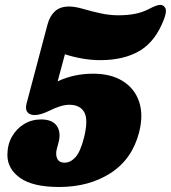

<svg xmlns="http://www.w3.org/2000/svg" viewBox="-20 -736 682 766"><path d="M9.5 -117.5Q9.5 -158.5 27.5 -190.5Q45.5 -222.5 76 -241Q106.5 -259.5 143.5 -259.5Q189.5 -259.5 207 -233.2Q224.5 -207 213 -165.5L207 -143Q200.5 -119.5 208.2 -103.2Q216 -87 237.5 -87Q261.5 -87 281.2 -109Q301 -131 315 -186.5Q333 -258.5 316.2 -288.2Q299.5 -318 256.5 -318Q224.5 -318 177.5 -294.5Q142 -277 118.5 -277Q99 -277 89.5 -288.5Q80 -300 86 -323L169.5 -638Q178.5 -672 199.2 -691Q220 -710 255.5 -710Q279.5 -710 313.5 -700Q348 -690 383 -682.5Q418 -675 451.5 -675Q487.5 -675 517 -680.5Q546.5 -686 573 -699.5Q589.5 -708 600.2 -712.2Q611 -716.5 620 -716.5Q632 -716.5 639.2 -704.5Q646.5 -692.5 635 -661.5Q602 -572.5 538.8 -534.2Q475.5 -496 379.5 -496Q344.5 -496 307.8 -502.5Q271 -509 239 -519.5L210 -411.5Q275 -442 351.5 -442Q422.5 -442 469.8 -412.5Q517 -383 534.8 -330.8Q552.5 -278.5 535.5 -210Q508 -101.5 421.8 -45.8Q335.5 10 216 10Q111 10 60.2 -26.2Q9.5 -62.5 9.5 -117.5Z"/></svg>

Font: Fraunces 144pt S100 Black
Style: Italic
Weight: 900
Italic angle: -16°
Version: Version 1.000; ttfautohint (v1.8.3)